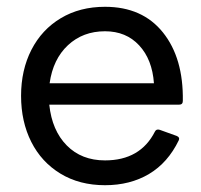

<svg xmlns="http://www.w3.org/2000/svg" viewBox="-20 -535 592 565"><path d="M42 -253Q42 -329 72.5 -388.5Q103 -448 159 -481.5Q215 -515 289 -515Q399 -515 459.5 -439.5Q520 -364 518 -238Q518 -227 507 -227H125Q133 -151 176.5 -107Q220 -63 289 -63Q393 -63 436 -148Q440 -156 450 -153L500 -135Q505 -133 506.5 -129.5Q508 -126 506 -122Q474 -56 418.5 -23Q363 10 289 10Q214 10 158 -24Q102 -58 72 -117.5Q42 -177 42 -253ZM126 -290H433Q428 -360 389.5 -401.5Q351 -443 289 -443Q224 -443 180 -402Q136 -361 126 -290Z"/></svg>

Font: LINE Seed Sans TH
Style: Regular
Weight: 400
Designer: Dalton Maag Ltd | Thai characters by Cadson Demak Co.,Ltd.
Foundry: Dalton Maag Ltd
Version: Version 1.002